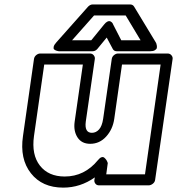

<svg xmlns="http://www.w3.org/2000/svg" viewBox="-20 -814 801 869"><path d="M84 -198.2 133.8 -546.9Q135.3 -557.6 144 -564.7Q152.8 -571.8 162.1 -571.8H387.2Q397.9 -571.8 404.3 -563.7Q410.6 -555.7 409.2 -546.9L368.2 -263.2Q361.8 -212.9 396 -212.9Q414.6 -212.9 428.2 -228Q441.9 -243.2 446.8 -275.9L485.8 -546.9Q487.3 -557.6 496.1 -564.7Q504.9 -571.8 514.2 -571.8H738.8Q749.5 -571.8 756.1 -563.7Q762.7 -555.7 761.2 -546.9L682.1 0Q680.7 10.7 671.4 17.8Q662.1 24.9 652.8 24.9H428.2Q417.5 24.9 411.6 17.1Q405.8 9.3 407.2 0L409.2 -11.2Q343.8 35.2 266.1 35.2Q170.9 35.2 119.9 -29.8Q68.8 -94.7 84 -198.2ZM133.8 -198.2Q122.1 -113.8 160.6 -64.5Q199.2 -15.1 272.9 -15.1Q362.8 -15.1 423.8 -89.8Q432.1 -100.1 439.5 -102.3Q446.8 -104.5 451.7 -100.6Q456.5 -96.7 460.4 -91.3Q464.4 -85.9 465.8 -81.1L467.8 -76.2L460.9 -24.9H636.2L707 -522H532.2L497.1 -275.9Q490.2 -228.5 460.4 -195.8Q430.7 -163.1 388.2 -163.1Q349.6 -163.1 330.8 -192.1Q312 -221.2 317.9 -263.2L355 -522H180.2ZM234.9 -622.1 378.9 -784.2Q388.7 -793.9 399.9 -793.9H567.9Q581.1 -793.9 586.9 -784.2L685.1 -622.1Q686 -620.6 687.3 -617.9Q688.5 -615.2 689.7 -608.2Q690.9 -601.1 689.5 -595.9Q688 -590.8 680.4 -586.4Q672.9 -582 659.2 -582H508.8Q495.6 -582 490.2 -592.8L462.9 -644L420.9 -592.8Q411.6 -582 398.9 -582H249Q247.1 -582 243.9 -582.3Q240.7 -582.5 234.1 -585Q227.5 -587.4 224.4 -591.1Q221.2 -594.7 223.1 -603Q225.1 -611.3 234.9 -622.1ZM306.2 -631.8H393.1L451.2 -703.1Q459 -712.9 466.1 -716.3Q473.1 -719.7 477.8 -718Q482.4 -716.3 485.8 -713.1Q489.3 -710 490.7 -706.5L492.2 -703.1L528.8 -631.8H616.2L548.8 -744.1H405.8Z"/></svg>

Font: Trueno Black Outline
Style: Italic
Weight: 900
Width: 6
Designer: Julieta Ulanovsky
Foundry: Julieta Ulanovsky
Version: Version 3.001b | FøM Fix